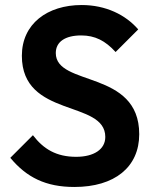

<svg xmlns="http://www.w3.org/2000/svg" viewBox="-20 -734 609 764"><path d="M276 10C436 10 534 -69 534 -200C534 -458 202 -388 202 -523C202 -568 240 -593 303 -593C358 -593 399 -572 440 -527L530 -617C480 -675 401 -714 305 -714C168 -714 67 -639 67 -512C67 -263 399 -338 399 -189C399 -140 354 -110 283 -110C204 -110 153 -141 111 -196L21 -106C86 -28 162 10 276 10Z"/></svg>

Font: MV Cash SemiBold
Style: Regular
Weight: 600
Designer: Rodrigo Fuenzalida
Foundry: fragTYPE
Version: Version 1.100;Glyphs 3.1.2 (3151)